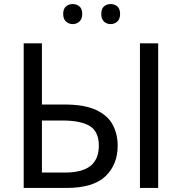

<svg xmlns="http://www.w3.org/2000/svg" viewBox="-20 -928 898 948"><path d="M97 0V-714H187V-412H297Q397 -412 454.5 -385Q512 -358 536.5 -312Q561 -266 561 -209Q561 -115 500.5 -57.5Q440 0 308 0ZM671 0V-714H761V0ZM300 -76Q386 -76 427 -109Q468 -142 468 -209Q468 -278 423.5 -305.5Q379 -333 287 -333H187V-76ZM292 -859Q292 -885 306 -896.5Q320 -908 339 -908Q358 -908 372 -896.5Q386 -885 386 -859Q386 -834 372 -821.5Q358 -809 339 -809Q320 -809 306 -821.5Q292 -834 292 -859ZM480 -859Q480 -885 493.5 -896.5Q507 -908 526 -908Q545 -908 559 -896.5Q573 -885 573 -859Q573 -834 559 -821.5Q545 -809 526 -809Q507 -809 493.5 -821.5Q480 -834 480 -859Z"/></svg>

Font: RS Noto Sans
Style: Regular
Weight: 400
Designer: Monotype Design Team
Foundry: Monotype Imaging Inc.
Version: Version 3.10